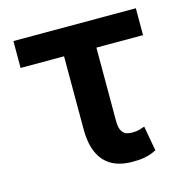

<svg xmlns="http://www.w3.org/2000/svg" viewBox="-87 -629 706 723"><g transform="rotate(-15 265.5 -267.5)"><path d="M504.6 -440.7H322.8V-154.1Q322.8 -135.7 326.7 -124.5Q330.6 -113.3 337.4 -107.1Q344.1 -100.9 353.2 -98.9Q362.2 -96.9 372.2 -96.9Q387.8 -96.9 398.4 -100Q409.1 -103 419.7 -106.9L437.1 -9.9Q425.4 -3.9 414.4 0Q403.4 3.9 392.2 6Q381 8.2 369.1 9.1Q357.2 9.9 343.8 9.9Q308.6 9.9 281.2 0Q253.9 -9.9 235.1 -30.4Q216.3 -50.8 206.5 -82Q196.7 -113.3 196.7 -156.2V-440.7H27.3V-545.5H504.6Z"/></g></svg>

Font: Interop SemBd
Style: Regular
Weight: 600
Designer: Rasmus Andersson, Google, Jang Haemin
Foundry: jhaemin
Version: Version 1.008